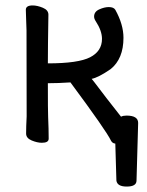

<svg xmlns="http://www.w3.org/2000/svg" viewBox="-20 -509 540 706"><path d="M446 177Q411 177 408 155L404 19Q393 18 388 8Q371 -28 239 -206Q194 -203 156 -203Q156 -100 157 -79Q159 -34 159 1Q159 16 134 16Q117 16 96.5 7.5Q76 -1 76 -18Q76 -43 78 -81Q78 -376 77.5 -397Q77 -418 76 -440.5Q75 -463 75 -473Q75 -489 100 -489Q117 -489 137.5 -480.5Q158 -472 158 -455Q156 -337 156 -276Q268 -276 311.5 -298.5Q355 -321 355 -366Q355 -396 332 -431Q326 -440 326 -448Q326 -466 345 -474.5Q364 -483 380 -483Q398 -483 404 -473Q434 -419 434 -370Q434 -293 387 -255Q342 -224 317 -219L326 -208Q368 -152 425 -80Q433 -84 445 -84Q488 -84 488 -57L482 155Q482 177 446 177Z"/></svg>

Font: LXGW WenKai Mono TC
Style: Bold
Weight: 700
Designer: LXGW / Fontworks Inc.
Foundry: LXGW / Fontworks Inc.
Version: Version 1.330